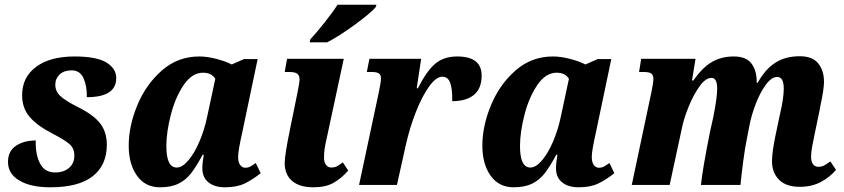

<svg xmlns="http://www.w3.org/2000/svg" viewBox="-20 -786 3586 816"><path d="M14 -98Q14 -144 48 -166.5Q82 -189 132 -189Q130 -130 150 -91.5Q170 -53 214 -53Q251 -53 273.5 -72.5Q296 -92 296 -125Q296 -156 275 -174Q254 -192 198 -221Q135 -254 104.5 -291Q74 -328 74 -381Q74 -458 133.5 -502Q193 -546 297 -546Q390 -546 432 -520.5Q474 -495 474 -454Q474 -373 349 -373Q350 -420 335 -453.5Q320 -487 284 -487Q252 -487 233.5 -469.5Q215 -452 215 -426Q215 -397 238 -376.5Q261 -356 313 -330Q379 -297 406.5 -260.5Q434 -224 434 -171Q434 -84 374 -37Q314 10 194 10Q111 10 62.5 -18.5Q14 -47 14 -98Z M527 -167Q527 -250 563.5 -338.5Q600 -427 668 -486.5Q736 -546 827 -546Q861 -546 900.5 -535.5Q940 -525 965 -512L1017 -535H1075L1010 -225Q992 -146 992 -119Q992 -97 1000.5 -85Q1009 -73 1023 -73Q1034 -73 1042.5 -77.5Q1051 -82 1067 -93L1088 -50Q1053 -22 1019.5 -6Q986 10 936 10Q892 10 866 -11Q840 -32 840 -71Q840 -94 846 -128H841Q814 -78 792 -49.5Q770 -21 738.5 -5.5Q707 10 660 10Q597 10 562 -39.5Q527 -89 527 -167ZM860 -288 895 -451Q879 -477 843 -477Q796 -477 760.5 -424.5Q725 -372 706 -298Q687 -224 687 -165Q687 -74 731 -74Q755 -74 781 -105Q807 -136 828 -185.5Q849 -235 860 -288Z M1190 -93Q1190 -127 1212 -234L1244 -391Q1253 -434 1253 -448Q1253 -465 1243.5 -472.5Q1234 -480 1209 -480H1190L1200 -536H1441L1371 -210Q1363 -176 1360 -156Q1357 -136 1357 -116Q1357 -97 1365.5 -85.5Q1374 -74 1388 -74Q1401 -74 1410.5 -78.5Q1420 -83 1437 -96L1460 -61Q1431 -28 1397.5 -9Q1364 10 1312 10Q1253 10 1221.5 -17Q1190 -44 1190 -93ZM1299 -619Q1326 -648 1360 -691Q1394 -734 1415 -766H1580L1577 -756Q1555 -730 1488 -681Q1421 -632 1370 -606H1296Z M1590 -394Q1599 -435 1599 -454Q1599 -468 1590 -474Q1581 -480 1562 -480H1539L1550 -536H1770L1751 -411H1756Q1793 -484 1829.5 -515Q1866 -546 1923 -546Q2027 -546 2027 -465Q2027 -410 1994.5 -383Q1962 -356 1902 -356Q1903 -407 1893.5 -433.5Q1884 -460 1860 -460Q1834 -460 1804.5 -419.5Q1775 -379 1748.5 -312.5Q1722 -246 1705 -171L1667 0H1506Z M2030 -167Q2030 -250 2066.5 -338.5Q2103 -427 2171 -486.5Q2239 -546 2330 -546Q2364 -546 2403.5 -535.5Q2443 -525 2468 -512L2520 -535H2578L2513 -225Q2495 -146 2495 -119Q2495 -97 2503.5 -85Q2512 -73 2526 -73Q2537 -73 2545.5 -77.5Q2554 -82 2570 -93L2591 -50Q2556 -22 2522.5 -6Q2489 10 2439 10Q2395 10 2369 -11Q2343 -32 2343 -71Q2343 -94 2349 -128H2344Q2317 -78 2295 -49.5Q2273 -21 2241.5 -5.5Q2210 10 2163 10Q2100 10 2065 -39.5Q2030 -89 2030 -167ZM2363 -288 2398 -451Q2382 -477 2346 -477Q2299 -477 2263.5 -424.5Q2228 -372 2209 -298Q2190 -224 2190 -165Q2190 -74 2234 -74Q2258 -74 2284 -105Q2310 -136 2331 -185.5Q2352 -235 2363 -288Z M3261 -101Q3261 -139 3276 -211L3293 -292Q3311 -367 3311 -409Q3311 -459 3283 -459Q3259 -459 3234.5 -425.5Q3210 -392 3191.5 -343.5Q3173 -295 3165 -252L3154 -195Q3147 -163 3139 -103Q3131 -43 3127 0H2959Q2966 -68 2997 -223L3012 -291Q3028 -371 3028 -409Q3028 -455 3004 -455Q2979 -455 2954 -420.5Q2929 -386 2909 -338Q2889 -290 2880 -250L2826 0H2665L2749 -397Q2757 -437 2757 -448Q2757 -467 2748 -473.5Q2739 -480 2716 -480H2696L2705 -536H2936L2921 -444H2927Q2965 -499 3005.5 -522.5Q3046 -546 3098 -546Q3150 -546 3172.5 -517.5Q3195 -489 3196 -442V-434H3200Q3233 -493 3276 -520Q3319 -547 3379 -547Q3433 -547 3457.5 -516.5Q3482 -486 3482 -438Q3482 -407 3467 -338L3463 -316L3442 -215Q3436 -188 3431.5 -162.5Q3427 -137 3427 -119Q3427 -99 3435.5 -88Q3444 -77 3458 -77Q3471 -77 3482 -82.5Q3493 -88 3509 -100L3533 -64Q3507 -33 3468.5 -12.5Q3430 8 3379 8Q3321 8 3291 -22Q3261 -52 3261 -101Z"/></svg>

Font: Noto Serif NarrowExtraBold
Style: Italic
Weight: 800
Width: 4
Italic angle: -12°
Designer: Monotype Design Team
Foundry: Monotype Imaging Inc.
Version: Version 1.001